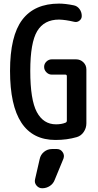

<svg xmlns="http://www.w3.org/2000/svg" viewBox="-20 -760 540 1056"><path d="M266.6 59.6H293Q312.5 59.6 324.2 76.2Q335.9 92.8 329.1 112.3L281.2 228.5Q273.4 250 254.4 262.7Q235.4 275.4 211.9 275.4Q193.4 275.4 180.7 260.3Q168 245.1 172.9 225.6L198.2 115.2Q203.1 90.8 222.2 75.2Q241.2 59.6 266.6 59.6ZM285.2 9.8Q35.2 9.8 35.2 -370.1Q35.2 -562.5 102.5 -651.4Q169.9 -740.2 304.7 -740.2Q339.8 -740.2 386.7 -730.5Q405.3 -726.6 417.5 -710Q429.7 -693.4 429.7 -671.9Q429.7 -656.2 416.5 -646Q403.3 -635.7 385.7 -640.6Q339.8 -651.4 304.7 -652.3Q222.7 -652.3 184.6 -588.9Q146.5 -525.4 146.5 -370.1Q146.5 -210.9 182.6 -143.6Q218.8 -76.2 288.1 -76.2Q318.4 -76.2 339.8 -85Q347.7 -87.9 347.7 -96.7V-340.8Q347.7 -349.6 339.8 -349.6H264.6Q248 -349.6 235.4 -362.3Q222.7 -375 222.7 -392.1Q222.7 -409.2 235.4 -421.4Q248 -433.6 264.6 -433.6H398.4Q421.9 -433.6 438.5 -417.5Q455.1 -401.4 455.1 -377.9V-82Q455.1 -55.7 440.4 -34.2Q425.8 -12.7 402.3 -5.9Q348.6 9.8 285.2 9.8Z"/></svg>

Font: Rounded Mgen+ 1mn medium
Style: Regular
Weight: 500
Designer: [Source Han Sans]
Ryoko NISHIZUKA  (kana & ideographs); Paul D. Hunt (Latin, Greek & Cyrillic); Wenlong ZHANG  (bopomofo
Version: Version 1.059.20150602